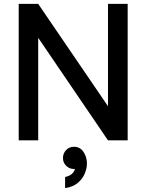

<svg xmlns="http://www.w3.org/2000/svg" viewBox="-20 -720 751 985"><path d="M534 0 76 -673V-700H176L635 -27V0ZM76 0V-700H176V0ZM534 0V-700H635V0ZM314 245V188Q339 183 352.5 168.5Q366 154 366 134Q366 117 361 106L399 86Q402 97 402 108Q402 125 393.5 133Q385 141 375 144Q365 147 360 147Q336 147 319.5 130.5Q303 114 303 91Q303 67 319 50Q335 33 360 33Q391 33 408.5 59.5Q426 86 426 119Q426 143 415 170Q404 197 379.5 218Q355 239 314 245Z"/></svg>

Font: Fustat SemiBold
Style: Regular
Weight: 600
Designer: Mohamed Gaber, Khaled Hosny, Laura Garcia Mut
Foundry: Kief Type Foundry, Alif Type Foundry, Hard Type Foundry
Version: Version 1.007